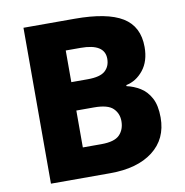

<svg xmlns="http://www.w3.org/2000/svg" viewBox="-80 -883 833 866"><g transform="rotate(-10 336.5 -450.0)"><path d="M318 -807Q467 -807 537 -764Q607 -721 607 -627Q607 -562 574.5 -521.5Q542 -481 496 -472V-467Q528 -460 557 -442.5Q586 -425 604.5 -391Q623 -357 623 -301Q623 -203 551.5 -148Q480 -93 356 -93H84V-807ZM329 -528Q386 -528 409 -548.5Q432 -569 432 -604Q432 -673 322 -673H254V-528ZM254 -398V-229H339Q399 -229 422.5 -253Q446 -277 446 -316Q446 -351 422 -374.5Q398 -398 335 -398Z"/></g></svg>

Font: Noto Sans Telugu UI ExtraBold
Style: Regular
Weight: 800
Designer: Jelle Bosma - Monotype Design Team
Foundry: Monotype Imaging Inc.
Version: Version 2.005; ttfautohint (v1.8.4.7-5d5b)